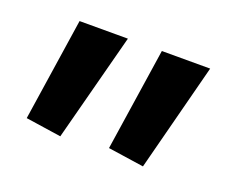

<svg xmlns="http://www.w3.org/2000/svg" viewBox="-61 -599 584 478"><g transform="rotate(20 231.5 -360.0)"><path d="M351 -217 256 -231 297 -503H425ZM132 -217 38 -231 79 -503H207Z"/></g></svg>

Font: Murecho Medium
Style: Regular
Weight: 500
Designer: Neil Summerour
Foundry: Positype
Version: Version 1.010; ttfautohint (v1.8.3)